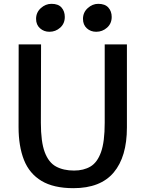

<svg xmlns="http://www.w3.org/2000/svg" viewBox="-20 -975 760 1003"><path d="M363.5 8Q260 8 196.8 -30Q133.5 -68 105.2 -139.5Q77 -211 77 -311L77.5 -743H194.5L193.5 -333.5Q193.5 -234 213.8 -180Q234 -126 272.8 -105Q311.5 -84 367 -84Q417 -84 452.8 -105.2Q488.5 -126.5 507.8 -180.5Q527 -234.5 527 -333.5V-743H643V-309Q643 -156 574 -74Q505 8 363.5 8ZM238 -809Q209.5 -809 189 -827.2Q168.5 -845.5 168.5 -876.5Q168.5 -910 193.2 -932.5Q218 -955 249 -955Q284.5 -955 301.5 -935.5Q318.5 -916 318.5 -886.5Q318.5 -852 294.5 -830.5Q270.5 -809 238 -809ZM482.5 -809Q453.5 -809 433.5 -827.2Q413.5 -845.5 413.5 -876.5Q413.5 -910 438.2 -932.5Q463 -955 493 -955Q528.5 -955 546 -935.5Q563.5 -916 563.5 -886.5Q563.5 -852 539.2 -830.5Q515 -809 482.5 -809Z"/></svg>

Font: Merriweather Sans
Style: Regular
Weight: 400
Designer: Eben Sorkin
Foundry: Eben Sorkin
Version: Version 1.008; ttfautohint (v1.7.19-72a1) -l 8 -r 50 -G 200 